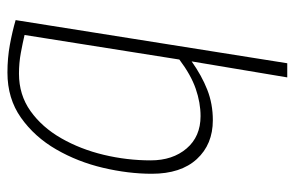

<svg xmlns="http://www.w3.org/2000/svg" viewBox="-158 -424 792 516"><g transform="rotate(-90 238.0 -166.0)"><path d="M442 -520 326 210H288L331 -47Q293 -20 255 -5Q217 10 173 10Q108 10 68.5 -33Q29 -76 29 -154Q29 -217 45 -285Q61 -353 94.5 -411Q128 -469 179.5 -505.5Q231 -542 301 -542Q340 -542 375.5 -535.5Q411 -529 442 -520ZM402 -496Q381 -501 354 -506Q327 -511 298 -511Q241 -511 197.5 -480Q154 -449 124.5 -397.5Q95 -346 80 -283.5Q65 -221 65 -157Q65 -98 97 -60.5Q129 -23 184 -23Q220 -23 257.5 -36Q295 -49 336 -80Z"/></g></svg>

Font: Georama ExtraLight
Style: Italic
Weight: 200
Italic angle: -9°
Designer: Jean-Baptiste Levee
Foundry: Production Type
Version: Version 1.000